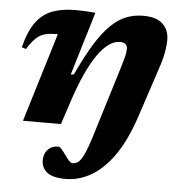

<svg xmlns="http://www.w3.org/2000/svg" viewBox="-53 -561 806 851"><g transform="rotate(5 350.0 -135.0)"><path d="M270 240.5Q212.5 240.5 187.2 220.2Q162 200 162 166.5Q162 137 179.5 118.8Q197 100.5 227 100.5Q232 100.5 240.8 110.5Q249.5 120.5 259.5 134.5Q269.5 149 278.5 158.8Q287.5 168.5 293 168.5Q304 168.5 313.2 164Q322.5 159.5 331.5 147Q340.5 134.5 350.5 110.5Q360.5 86.5 373 47L473.5 -279.5Q480.5 -303 484.2 -317.2Q488 -331.5 489.2 -341Q490.5 -350.5 490.5 -358Q490.5 -370.5 482.5 -378Q474.5 -385.5 457 -385.5Q433 -385.5 408 -367.8Q383 -350 358.2 -314.5Q333.5 -279 309 -225.2Q284.5 -171.5 261 -99L228.5 0H59.5L180 -395.5Q178.5 -395.5 176.8 -395.5Q175 -395.5 173 -395.5Q144 -395.5 123 -390Q102 -384.5 83.8 -367.8Q65.5 -351 45 -318L26 -324Q44 -396.5 73.8 -436.8Q103.5 -477 146.8 -493Q190 -509 247.5 -509Q265 -509 278.5 -508.5Q292 -508 305.8 -507.2Q319.5 -506.5 337.5 -504.5L252.5 -222.5L266.5 -224.5Q305 -307.5 339.2 -362.8Q373.5 -418 406.8 -450.2Q440 -482.5 475.2 -496.2Q510.5 -510 550.5 -510Q609.5 -510 637.5 -483Q665.5 -456 665.5 -412.5Q665.5 -391.5 660.5 -360Q655.5 -328.5 639 -280.5L566 -59.5Q530.5 46.5 483.5 112.8Q436.5 179 382.2 209.8Q328 240.5 270 240.5Z"/></g></svg>

Font: Newsreader 9pt
Style: Bold Italic
Weight: 700
Italic angle: -17°
Designer: Hugues Gentile
Foundry: Production Type
Version: Version 1.003